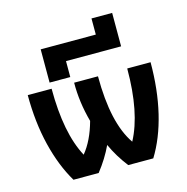

<svg xmlns="http://www.w3.org/2000/svg" viewBox="-121 -962 1050 1078"><g transform="rotate(-15 404.5 -422.5)"><path d="M626 -652.3H305.7V-559.6H185.5V-752.9H505.9V-846.7H626ZM265.6 -119.1Q320.3 -185.5 349.6 -293Q317.4 -410.2 318.4 -523.4H457Q457 -250 547.9 -119.1Q627 -266.6 627 -523.4H762.7Q762.7 -364.3 731 -231Q699.2 -97.7 637.7 2H492.2Q440.4 -64.5 407.2 -137.7Q374 -66.4 320.3 2H173.8Q114.3 -97.7 81.5 -231.4Q48.8 -365.2 48.8 -523.4H187.5Q187.5 -263.7 265.6 -119.1Z"/></g></svg>

Font: Gen Shin Gothic Bold
Style: Bold
Weight: 700
Designer: [Source Han Sans]
Ryoko NISHIZUKA  (kana & ideographs); Paul D. Hunt (Latin, Greek & Cyrillic); Wenlong ZHANG  (bopomofo
Version: Version 1.002.20150607